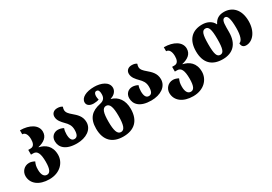

<svg xmlns="http://www.w3.org/2000/svg" viewBox="29 -1484 3785 2672"><g transform="rotate(-30 1921.5 -148.0)"><path d="M301 254C476 254 574 139 574 17C574 -126 486 -187 392 -207V-211C486 -233 552 -279 552 -367C552 -475 437 -542 284 -542V-478C333 -478 357 -427 357 -357C357 -303 343 -248 285 -248H248V-172H285C348 -172 377 -118 377 17C377 143 348 183 302 183C257 183 227 143 227 60C227 2 235 -22 252 -61C221 -78 192 -86 166 -86C85 -86 32 -20 32 49C32 171 136 254 301 254Z M882 14C1030 14 1144 -59 1144 -178C1144 -275 1081 -327 1028 -373C989 -406 956 -437 956 -479C956 -494 959 -510 966 -528C947 -542 923 -550 886 -550C829 -550 793 -515 793 -465C793 -404 837 -358 877 -317C913 -281 947 -241 947 -170C947 -98 929 -57 882 -57C837 -57 817 -98 817 -170C817 -206 822 -235 832 -261C807 -275 774 -285 743 -285C682 -285 628 -242 628 -167C628 -73 696 14 882 14Z M1490 254C1664 254 1770 161 1770 -31C1770 -171 1702 -257 1599 -287V-292C1662 -308 1702 -358 1702 -407C1702 -507 1585 -550 1479 -550C1348 -550 1257 -501 1257 -427C1257 -377 1303 -351 1362 -351C1384 -351 1426 -356 1447 -365C1443 -376 1438 -400 1438 -421C1438 -455 1449 -485 1479 -485C1512 -485 1522 -455 1522 -412C1522 -358 1505 -318 1434 -303C1291 -273 1213 -199 1213 -31C1213 161 1318 254 1490 254ZM1492 183C1432 183 1411 110 1411 -31C1411 -168 1431 -238 1491 -238C1551 -238 1573 -168 1573 -31C1573 110 1552 183 1492 183Z M2078 14C2226 14 2340 -59 2340 -178C2340 -275 2277 -327 2224 -373C2185 -406 2152 -437 2152 -479C2152 -494 2155 -510 2162 -528C2143 -542 2119 -550 2082 -550C2025 -550 1989 -515 1989 -465C1989 -404 2033 -358 2073 -317C2109 -281 2143 -241 2143 -170C2143 -98 2125 -57 2078 -57C2033 -57 2013 -98 2013 -170C2013 -206 2018 -235 2028 -261C2003 -275 1970 -285 1939 -285C1878 -285 1824 -242 1824 -167C1824 -73 1892 14 2078 14Z M2613 254C2788 254 2886 139 2886 17C2886 -126 2798 -187 2704 -207V-211C2798 -233 2864 -279 2864 -367C2864 -475 2749 -542 2596 -542V-478C2645 -478 2669 -427 2669 -357C2669 -303 2655 -248 2597 -248H2560V-172H2597C2660 -172 2689 -118 2689 17C2689 143 2660 183 2614 183C2569 183 2539 143 2539 60C2539 2 2547 -22 2564 -61C2533 -78 2504 -86 2478 -86C2397 -86 2344 -20 2344 49C2344 171 2448 254 2613 254Z M3226 14C3387 14 3488 -79 3488 -271V-343C3488 -438 3502 -478 3542 -478C3582 -478 3604 -418 3604 -268C3604 -150 3579 -74 3534 -64C3534 -20 3556 9 3605 9C3706 9 3801 -94 3801 -268C3801 -458 3696 -550 3564 -550C3480 -550 3430 -513 3400 -450H3395C3367 -514 3296 -550 3214 -550C3056 -550 2955 -458 2955 -268C2955 -79 3055 14 3226 14ZM3226 -57C3172 -57 3153 -110 3153 -268C3153 -426 3172 -479 3226 -479C3278 -479 3299 -426 3299 -268C3299 -110 3278 -57 3226 -57Z"/></g></svg>

Font: Noto Serif Georgian Black
Style: Regular
Weight: 900
Designer: Monotype Design Team, Akaki Razmadze
Foundry: Google LLC
Version: Version 2.003